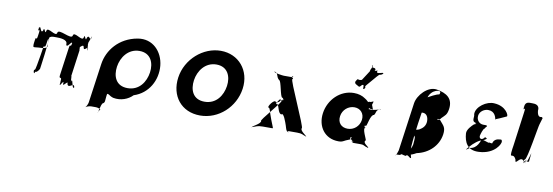

<svg xmlns="http://www.w3.org/2000/svg" viewBox="-68 -1387 5969 2073"><g transform="rotate(10 2916.0 -350.0)"><path d="M471 -562C499 -562 593 -561 585 -507C595 -453 643 -569 646 -524C638 -470 652 -580 644 -526C635 -462 628 -540 618 -469L576 -168C568 -114 602 -163 594 -109C589 -46 603 -135 591 -75C583 -21 600 -127 592 -73C585 -25 634 -141 626 -86C618 -32 680 -140 672 -86C691 -32 743 -127 750 -62C742 -8 759 -119 751 -65C729 -23 722 -159 708 -130C700 -76 704 -222 696 -168L738 -473C733 -435 737 -570 730 -523C722 -469 735 -576 727 -522C718 -459 768 -560 776 -506C784 -452 832 -552 823 -489C815 -435 832 -544 824 -490C817 -443 819 -577 814 -539L819 -579C814 -541 850 -675 843 -628C835 -574 850 -683 842 -629C833 -566 815 -666 791 -612C783 -558 766 -666 758 -612C750 -558 646 -666 638 -612C630 -558 476 -666 468 -612C460 -558 356 -666 348 -612C340 -558 322 -666 314 -612C290 -558 280 -675 265 -630C257 -576 270 -682 262 -628C253 -564 283 -646 273 -576L268 -541C258 -471 252 -554 243 -490C235 -436 237 -431 241 -417C255 -412 283 -421 319 -421C355 -421 385 -429 391 -452C387 -466 385 -471 393 -525C390 -569 379 -542 388 -526C399 -526 350 -179 352 -196C352 -195 337 -166 316 -156H287C297 -166 280 -176 297 -176C311 -175 306 -165 314 -156C302 -156 304 -158 302 -141C292 -133 284 -160 299 -178C310 -178 360 -522 350 -454C343 -403 339 -432 350 -441C370 -441 368 -441 378 -509C386 -569 425 -562 471 -562Z M1166 -364C1181 -468 1254 -573 1377 -573C1502 -573 1543 -468 1528 -364C1513 -259 1446 -155 1318 -155C1188 -155 1151 -259 1166 -364ZM994 -362 933 70C930 88 917 115 907 125V126C918 117 948 107 966 107H1019C1037 107 1064 117 1073 126V125C1065 115 1047 164 1050 146C1040 220 1065 52 1086 52C1109 39 1102 21 1108 -24C1113 -62 1109 -59 1130 -53C1142 -43 1166 -30 1185 -25C1268 -9 1348 -40 1397 -91C1556 -142 1640 -298 1625 -455C1610 -606 1497 -730 1333 -701C1134 -666 1016 -517 994 -362Z M1838 -364C1809 -159 1933 0 2140 0C2342 0 2515 -159 2544 -364C2573 -569 2437 -727 2242 -727C2049 -727 1867 -569 1838 -364ZM2010 -364C2025 -468 2098 -573 2221 -573C2346 -573 2387 -468 2372 -364C2357 -259 2290 -155 2162 -155C2032 -155 1995 -259 2010 -364Z M3071 -55C3083 -15 3087 6 3107 12C3132 12 3081 0 3106 0H3205C3265 0 3263 12 3309 26C3334 26 3283 28 3308 28C3312 14 3234 -23 3246 -55C3271 -55 3030 -560 3055 -560C3077 -567 3024 -587 3053 -591C3078 -591 3029 -580 3054 -580H2956C2946 -580 2847 -592 2851 -606C2876 -606 2827 -608 2852 -608C2897 -594 2877 -557 2915 -525C2940 -525 2958 -343 2983 -343C3010 -337 2970 -326 3000 -326C3025 -326 2974 -323 2999 -323C3019 -323 2957 -313 2978 -307C3003 -307 2776 -56 2801 -56C2804 -24 2712 15 2711 29C2736 29 2685 27 2710 27C2761 13 2765 0 2827 0H2923C2948 0 2943 8 2907 -86C2869 -184 2875 -206 2855 -213C2830 -213 2907 -324 2923 -283C2965 -281 2988 -337 2956 -318C2919 -265 2921 -264 2946 -264C2965 -230 2968 -171 3003 -163C3024 -195 3060 -87 3071 -55Z M3770 -608C3779 -602 3783 -601 3806 -628C3842 -648 3810 -574 3834 -590C3858 -617 3817 -561 3837 -590C3862 -626 3823 -600 3857 -640C3881 -667 3924 -718 3947 -745C3985 -790 3970 -755 4009 -786C4033 -813 3987 -762 4010 -789C4017 -813 3936 -763 3941 -800C3965 -827 3896 -785 3919 -812C3926 -848 3861 -817 3882 -857C3906 -884 3856 -829 3879 -856C3905 -870 3852 -784 3865 -795C3889 -822 3772 -652 3795 -679C3810 -692 3787 -674 3762 -678C3747 -686 3747 -683 3729 -653C3723 -626 3748 -622 3770 -608ZM3631 -256C3641 -327 3701 -377 3768 -377C3834 -377 3880 -327 3870 -256C3860 -186 3803 -136 3734 -136C3662 -136 3621 -186 3631 -256ZM3443 -256C3422 -106 3510 15 3660 15C3713 15 3709 -1 3779 -26C3796 -32 3756 -45 3795 -52C3803 -45 3763 -31 3806 -24C3815 -24 3780 -8 3818 -8C3830 -5 3787 1 3823 4H3906C3943 4 3936 17 3989 30C3998 30 3953 27 3991 27C3985 15 3917 -19 3949 -46C3958 -46 3885 -178 3923 -178C3931 -180 3882 -192 3917 -192C3926 -192 3878 -188 3916 -188C3927 -188 3888 -200 3926 -202C3935 -202 3952 -332 3990 -332C4012 -359 3995 -392 4052 -404C4061 -404 4012 -407 4050 -407C4039 -394 3952 -382 3961 -382C3961 -382 3912 -383 3919 -386C3936 -395 3926 -402 3931 -398C3936 -391 3935 -389 3956 -389C3978 -387 3969 -377 3961 -406C3953 -436 3943 -429 3957 -460C3965 -485 3953 -471 3932 -464C3910 -464 3912 -464 3905 -458C3897 -460 3887 -477 3862 -491C3829 -515 3786 -528 3736 -528C3586 -528 3464 -406 3443 -256Z M4514 -6C4645 -33 4744 -129 4762 -255C4773 -334 4745 -349 4705 -398C4697 -417 4675 -389 4668 -408C4670 -421 4666 -385 4669 -405C4680 -419 4696 -397 4710 -424C4747 -463 4767 -468 4777 -536C4793 -652 4722 -701 4609 -720C4511 -736 4406 -623 4393 -530L4319 -1C4318 4 4299 65 4291 55C4293 42 4290 76 4293 56C4306 34 4330 57 4351 37C4353 24 4406 57 4409 37C4429 24 4450 67 4462 56C4464 43 4461 75 4464 55C4458 33 4448 -6 4446 -32C4433 -57 4507 -588 4523 -609C4534 -661 4572 -692 4599 -702C4645 -719 4662 -707 4646 -673C4610 -668 4558 -638 4485 -597C4464 -583 4434 -569 4426 -553L4420 -510C4426 -507 4425 -460 4424 -452L4396 -254C4417 -254 4428 -254 4441 -348C4449 -352 4485 -450 4495 -447C4536 -451 4560 -425 4565 -380C4570 -335 4552 -296 4510 -271C4499 -261 4473 -254 4462 -254C4446 -240 4440 -244 4438 -228C4441 -208 4453 -200 4465 -173C4469 -167 4463 -101 4462 -92C4458 -64 4438 -26 4421 -10C4403 6 4401 1 4398 21C4407 29 4446 34 4514 -6Z M5285 -523C5291 -503 5280 -506 5289 -510C5305 -518 5272 -507 5288 -514C5313 -525 5309 -522 5337 -534C5353 -542 5389 -558 5405 -565C5421 -573 5379 -674 5248 -681C5164 -689 5050 -610 5053 -528C5064 -500 5040 -456 5074 -442C5094 -444 5075 -423 5097 -429C5113 -437 5080 -419 5096 -426C5106 -434 5070 -419 5070 -419C5050 -401 4998 -351 5002 -308C5009 -216 5044 -129 5173 -136C5348 -144 5407 -270 5398 -292C5396 -312 5385 -309 5367 -306C5333 -306 5304 -282 5300 -252C5291 -248 5270 -256 5264 -255C5270 -239 5191 -284 5177 -265C5172 -258 5152 -170 5071 -161C5022 -127 5020 -125 5061 -172C5098 -215 5150 -260 5204 -271C5235 -289 5240 -290 5225 -298C5210 -306 5212 -305 5203 -292C5198 -286 5187 -278 5174 -278C5160 -279 5152 -293 5154 -309C5156 -324 5177 -394 5191 -394C5194 -401 5201 -412 5205 -415C5207 -415 5209 -412 5211 -425C5209 -435 5198 -433 5187 -433H5170C5127 -433 5091 -470 5098 -521C5104 -566 5150 -599 5195 -599C5271 -599 5282 -531 5285 -523Z M5655 -753C5615 -753 5577 -761 5569 -702C5560 -635 5580 -771 5571 -704C5560 -626 5593 -731 5581 -646C5572 -579 5539 -336 5530 -269L5524 -230C5507 -95 5539 -208 5578 -121C5581 -49 5625 -185 5670 -119C5665 -52 5698 -186 5691 -116C5682 -49 5698 -181 5689 -114C5678 -49 5700 -191 5693 -127C5704 -83 5742 -268 5733 -204C5723 -128 5728 -144 5725 -125C5724 -126 5721 -124 5719 -125C5706 -121 5672 -122 5670 -122C5670 -122 5665 -129 5678 -143C5701 -143 5759 -526 5767 -543C5775 -573 5787 -605 5789 -617C5779 -620 5781 -619 5777 -625C5762 -620 5732 -615 5725 -683C5735 -751 5677 -753 5655 -753Z"/></g></svg>

Font: Hussar Przerywany
Style: Obl
Weight: 400
Foundry: Cannot Into Space Fonts
Version: Version 0.982